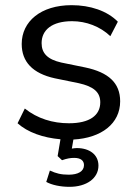

<svg xmlns="http://www.w3.org/2000/svg" viewBox="-20 -531 536 743"><path d="M249 192C315 192 361 159 361 110C361 67 326 42 277 42C271 42 265 43 258 44L264 9C373 3 445 -53 445 -139C445 -210 400 -251 310 -270L217 -289C164 -301 141 -325 141 -364C141 -415 181 -449 259 -449C313 -449 367 -429 407 -391L436 -447C395 -489 329 -511 257 -511C138 -511 64 -448 64 -361C64 -292 106 -247 192 -228L285 -209C343 -196 368 -174 368 -135C368 -84 326 -54 247 -54C184 -54 125 -72 76 -111L48 -54C87 -19 146 2 214 8L203 73L220 89C240 82 253 80 267 80C293 80 305 91 305 108C305 132 282 145 246 145C216 145 197 140 173 129L159 173C181 185 214 192 249 192Z"/></svg>

Font: Poppy and Pepper
Style: Regular
Weight: 400
Designer: Thy Ha
Foundry: Thy Ha
Version: Version 0.001;Glyphs 3.2 (3227)